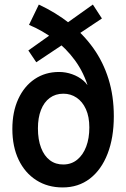

<svg xmlns="http://www.w3.org/2000/svg" viewBox="-20 -822 557 850"><path d="M257.3 7.8Q190.9 7.8 140.6 -24.4Q90.3 -56.6 62.5 -114.7Q34.7 -172.9 34.7 -251Q34.7 -326.7 60.8 -383.5Q86.9 -440.4 133.5 -471.9Q180.2 -503.4 241.7 -503.4Q271 -503.4 299.3 -493.4Q327.6 -483.4 348.9 -465.3Q370.1 -447.3 377.4 -422.9L356 -446.8H385.3L372.6 -428.7Q352.5 -499 312.5 -554Q272.5 -608.9 219.7 -648.2Q167 -687.5 108.4 -711.9L151.9 -801.8Q227.1 -766.6 288.1 -718.5Q349.1 -670.4 393.1 -608.9Q437 -547.4 460.4 -472.2Q483.9 -397 483.9 -307.6Q483.9 -212.4 456.3 -141.4Q428.7 -70.3 377.9 -31.2Q327.1 7.8 257.3 7.8ZM261.2 -93.8Q296.4 -94.2 322 -115.2Q347.7 -136.2 361.6 -172.9Q375.5 -209.5 375.5 -257.8Q375.5 -305.2 360.4 -338.6Q345.2 -372.1 319.1 -389.6Q293 -407.2 260.7 -407.2Q225.6 -407.2 200.2 -388.4Q174.8 -369.6 161.4 -335.2Q147.9 -300.8 147.9 -253.9Q147.9 -203.6 161.9 -167.5Q175.8 -131.3 201.2 -112.3Q226.6 -93.3 261.2 -93.8ZM140.6 -546.4 105.5 -598.6 391.1 -801.8 431.2 -740.2Z"/></svg>

Font: Reddit Sans Condensed SemiBold
Style: Regular
Weight: 600
Designer: Stephen Hutchings
Foundry: Reddit
Version: Version 1.014